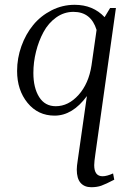

<svg xmlns="http://www.w3.org/2000/svg" viewBox="-20 -472 548 795"><path d="M50.8 -178.2Q50.8 -231 68.6 -280.8Q86.4 -330.6 117.4 -368.4Q148.4 -406.2 193.4 -429.2Q238.3 -452.1 289.1 -452.1Q365.2 -452.1 413.1 -400.9L436 -439H460L375 165Q370.1 198.2 370.1 211.9Q370.1 257.8 404.8 257.8Q422.4 257.8 448.2 246.1L453.1 272Q417.5 290.5 399.4 296.9Q381.3 303.2 357.9 303.2Q329.6 303.2 313.7 285.2Q297.9 267.1 297.9 230Q297.9 216.3 301.8 191.9L339.8 -74.2Q280.3 6.8 206.1 6.8Q137.2 6.8 94 -46.1Q50.8 -99.1 50.8 -178.2ZM118.2 -169.9Q118.2 -108.4 142.1 -70.3Q166 -32.2 210.9 -32.2Q263.2 -32.2 305.2 -78.9Q347.2 -125.5 358.9 -201.2L379.9 -348.1Q356.9 -422.9 284.2 -422.9Q245.1 -422.9 212.6 -399.7Q180.2 -376.5 160.2 -339.4Q140.1 -302.2 129.2 -258.3Q118.2 -214.4 118.2 -169.9Z"/></svg>

Font: Dihjauti S
Style: Italic
Weight: 400
Italic angle: -9°
Designer: T. Christopher White
Version: Version 3.0.0